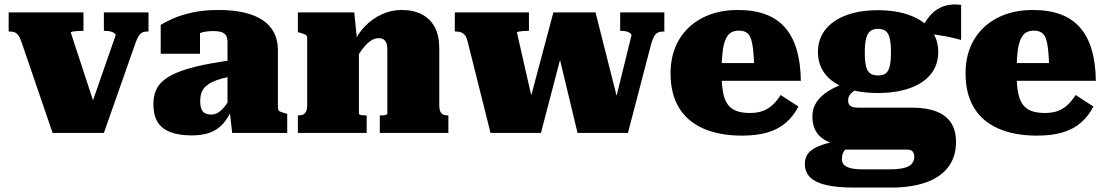

<svg xmlns="http://www.w3.org/2000/svg" viewBox="-20 -599 4984 865"><path d="M501 -440Q501 -445 494.5 -450Q488 -455 477 -457.5Q466 -460 452 -460H448V-543H649V-457H643Q630 -457 621 -452.5Q612 -448 605 -437Q598 -426 591 -407L448 0H217L76 -412Q70 -430 63 -439.5Q56 -449 47 -453Q38 -457 23 -457H19V-543H356V-460H351Q338 -460 326 -459Q314 -458 306.5 -456.5Q299 -455 299 -452L423 -74L392 -127Z M1017 -327V-254Q982 -247 958 -238.5Q934 -230 919 -219.5Q904 -209 896 -197.5Q888 -186 885 -172.5Q882 -159 882 -145Q882 -121 887.5 -107.5Q893 -94 904.5 -88.5Q916 -83 932 -83Q947 -83 960.5 -90.5Q974 -98 988 -114Q1002 -130 1017 -157L1027 -110Q1007 -65 982.5 -39Q958 -13 924.5 -1Q891 11 845 11Q786 11 747 -4Q708 -19 689.5 -50Q671 -81 671 -131Q671 -175 690 -206Q709 -237 750 -259Q791 -281 857 -297.5Q923 -314 1017 -327ZM1026 0 1014 -106 1005 -101V-412Q1005 -425 1000 -436Q995 -447 981.5 -453Q968 -459 941 -459Q903 -459 878 -449Q853 -439 845 -427Q834 -431 830.5 -438.5Q827 -446 832 -454.5Q837 -463 849 -468.5Q861 -474 881 -473V-357H704V-487Q720 -497 754 -513Q788 -529 841 -541.5Q894 -554 966 -554Q1030 -554 1079.5 -542.5Q1129 -531 1163 -508.5Q1197 -486 1214.5 -452Q1232 -418 1232 -372V-114Q1232 -106 1235.5 -101.5Q1239 -97 1246.5 -94.5Q1254 -92 1266 -88L1274 -86V0Z M1322 0V-79H1324Q1337 -79 1345.5 -83Q1354 -87 1359 -97Q1364 -107 1364 -125V-426Q1364 -435 1360.5 -439Q1357 -443 1349.5 -446Q1342 -449 1330 -452L1322 -454V-543H1576L1589 -415L1597 -414V-86Q1597 -84 1602.5 -82Q1608 -80 1615 -79.5Q1622 -79 1628 -79H1632V0ZM2000 0H1691V-79H1693Q1700 -79 1707.5 -79.5Q1715 -80 1720 -82Q1725 -84 1725 -87V-378Q1725 -394 1721 -404.5Q1717 -415 1708.5 -421Q1700 -427 1685 -427Q1666 -427 1647 -413Q1628 -399 1609 -373Q1590 -347 1569 -306L1572 -402Q1591 -446 1623.5 -480Q1656 -514 1699 -534Q1742 -554 1789 -554Q1843 -554 1881 -534Q1919 -514 1939 -476Q1959 -438 1959 -382V-125Q1959 -107 1963.5 -97Q1968 -87 1976.5 -83Q1985 -79 1997 -79H2000Z M2519 -390 2486 -400 2582 0H2809L2915 -406Q2921 -425 2927.5 -436Q2934 -447 2943.5 -452Q2953 -457 2967 -457H2973V-543H2774V-460H2777Q2791 -460 2801.5 -457.5Q2812 -455 2818.5 -450Q2825 -445 2825 -440L2739 -91L2777 -92L2663 -543H2473L2352 -89L2391 -92L2309 -452Q2309 -455 2316 -456.5Q2323 -458 2334.5 -459Q2346 -460 2359 -460H2363V-543H2029V-457H2034Q2049 -457 2059 -452.5Q2069 -448 2076 -438.5Q2083 -429 2087 -411L2190 0H2417Z M3231 -269Q3231 -220 3237 -185.5Q3243 -151 3257.5 -130Q3272 -109 3297 -99.5Q3322 -90 3358 -90Q3394 -90 3419 -100Q3444 -110 3463 -128.5Q3482 -147 3497 -171L3577 -119Q3555 -76 3521 -46.5Q3487 -17 3438.5 -2.5Q3390 12 3323 12Q3221 12 3148.5 -20Q3076 -52 3038.5 -114.5Q3001 -177 3001 -268Q3001 -355 3038.5 -419Q3076 -483 3144.5 -518.5Q3213 -554 3304 -554Q3377 -554 3430 -534Q3483 -514 3517.5 -474Q3552 -434 3569.5 -374.5Q3587 -315 3588 -235H3175V-315H3396L3378 -283Q3377 -340 3373 -375Q3369 -410 3361.5 -428.5Q3354 -447 3340.5 -454Q3327 -461 3309 -461Q3289 -461 3274.5 -453Q3260 -445 3250 -424Q3240 -403 3235.5 -365.5Q3231 -328 3231 -269Z M4310 -419Q4274 -429 4245 -434.5Q4216 -440 4191.5 -443.5Q4167 -447 4141 -449L4116 -437Q4132 -473 4149.5 -501Q4167 -529 4189.5 -547.5Q4212 -566 4241.5 -574Q4271 -582 4310 -577ZM3935 -180Q3851 -180 3790.5 -202Q3730 -224 3697.5 -265.5Q3665 -307 3665 -365Q3665 -423 3698 -465Q3731 -507 3791.5 -530Q3852 -553 3935 -553Q4018 -553 4079.5 -530Q4141 -507 4174 -465Q4207 -423 4207 -365Q4207 -307 4174 -265.5Q4141 -224 4079.5 -202Q4018 -180 3935 -180ZM3935 -259Q3958 -259 3970.5 -268.5Q3983 -278 3988.5 -301Q3994 -324 3994 -363Q3994 -402 3988.5 -425.5Q3983 -449 3970.5 -459Q3958 -469 3935 -469Q3914 -469 3901 -459Q3888 -449 3882 -425.5Q3876 -402 3876 -363Q3876 -324 3881.5 -301Q3887 -278 3900.5 -268.5Q3914 -259 3935 -259ZM3826 246Q3753 246 3704 235Q3655 224 3630.5 200.5Q3606 177 3606 139Q3606 109 3623.5 89Q3641 69 3680 55Q3719 41 3784 30L3819 55Q3800 64 3790 73.5Q3780 83 3776.5 93.5Q3773 104 3773 119Q3773 134 3783 144Q3793 154 3814 159Q3835 164 3869 164H3985Q4028 164 4053 157.5Q4078 151 4088.5 138Q4099 125 4099 107Q4099 93 4092 84Q4085 75 4068 75H3738L3752 53Q3717 45 3691.5 29Q3666 13 3653 -13Q3640 -39 3640 -75Q3640 -112 3660 -141Q3680 -170 3718 -192.5Q3756 -215 3809 -231L3865 -211Q3842 -200 3827.5 -189.5Q3813 -179 3807 -169Q3801 -159 3801 -147Q3801 -129 3811.5 -121.5Q3822 -114 3848 -114H4088Q4154 -114 4198 -97Q4242 -80 4264.5 -46Q4287 -12 4287 40Q4287 109 4251 155Q4215 201 4149.5 223.5Q4084 246 3996 246Z M4560 -269Q4560 -220 4566 -185.5Q4572 -151 4586.5 -130Q4601 -109 4626 -99.5Q4651 -90 4687 -90Q4723 -90 4748 -100Q4773 -110 4792 -128.5Q4811 -147 4826 -171L4906 -119Q4884 -76 4850 -46.5Q4816 -17 4767.5 -2.5Q4719 12 4652 12Q4550 12 4477.5 -20Q4405 -52 4367.5 -114.5Q4330 -177 4330 -268Q4330 -355 4367.5 -419Q4405 -483 4473.5 -518.5Q4542 -554 4633 -554Q4706 -554 4759 -534Q4812 -514 4846.5 -474Q4881 -434 4898.5 -374.5Q4916 -315 4917 -235H4504V-315H4725L4707 -283Q4706 -340 4702 -375Q4698 -410 4690.5 -428.5Q4683 -447 4669.5 -454Q4656 -461 4638 -461Q4618 -461 4603.5 -453Q4589 -445 4579 -424Q4569 -403 4564.5 -365.5Q4560 -328 4560 -269Z"/></svg>

Font: Roboto Serif 20pt Black
Style: Regular
Weight: 900
Version: Version 1.008